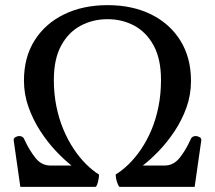

<svg xmlns="http://www.w3.org/2000/svg" viewBox="-20 -727 837 747"><path d="M59.1 0 33.2 -181.2Q32.2 -189.5 40.5 -193.6Q48.8 -197.8 54.2 -197.8Q70.8 -197.8 76.2 -181.6Q94.7 -141.6 118.2 -112.3Q141.6 -83 175.8 -83H258.3Q229.5 -105.5 197.3 -139.6Q165 -173.8 137 -217Q108.9 -260.3 91.1 -309.8Q73.2 -359.4 73.2 -413.6Q73.2 -503.9 114.5 -569.6Q155.8 -635.3 229.2 -671.1Q302.7 -707 398.9 -707Q495.1 -707 568.1 -670.9Q641.1 -634.8 682.1 -568.6Q723.1 -502.4 723.1 -412.1Q723.1 -357.9 705.3 -308.3Q687.5 -258.8 658.9 -216.1Q630.4 -173.3 597.7 -139.4Q564.9 -105.5 535.6 -83H620.6Q654.8 -83 678.5 -112.3Q702.1 -141.6 720.2 -181.6Q725.6 -197.8 742.2 -197.8Q747.6 -197.8 755.9 -193.6Q764.2 -189.5 763.2 -181.2L737.3 0H445.3Q441.9 0 436 -16.6Q430.2 -33.2 430.2 -48.3Q456.1 -64 481.4 -88.9Q506.8 -113.8 529.3 -147Q551.8 -180.2 569.1 -221.2Q586.4 -262.2 596.4 -311.3Q606.4 -360.4 606.4 -416Q606.4 -497.1 578.1 -549.3Q549.8 -601.6 502.7 -627Q455.6 -652.3 399.4 -652.3H397.9Q341.3 -652.3 293.7 -627Q246.1 -601.6 217.8 -549.3Q189.5 -497.1 189.5 -416Q189.5 -362.3 199.2 -314Q209 -265.6 226.3 -224.1Q243.7 -182.6 266.1 -148.7Q288.6 -114.7 314.2 -89.1Q339.8 -63.5 365.2 -47.9Q365.2 -32.7 360.4 -16.4Q355.5 0 351.6 0Z"/></svg>

Font: Gelasio Medium
Style: Regular
Weight: 500
Designer: Eben Sorkin
Foundry: Eben Sorkin
Version: Version 1.008